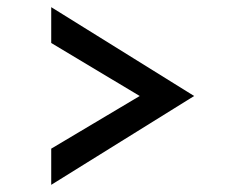

<svg xmlns="http://www.w3.org/2000/svg" viewBox="-20 -615 647 536"><path d="M123 -200 370 -347 123 -495V-595L522 -347L123 -99Z"/></svg>

Font: Tilda Sans Semibold
Style: Regular
Weight: 600
Designer: ParaType Ltd
Foundry: ParaType Ltd
Version: Version 1.009